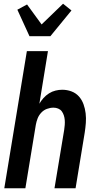

<svg xmlns="http://www.w3.org/2000/svg" viewBox="-20 -1009 540 1029"><path d="M3 0 124 -735H237L191 -453Q200 -469 213 -483.5Q226 -498 242.5 -508.5Q259 -519 277.5 -523.5Q296 -528 313 -528Q340 -528 363.5 -519Q387 -510 403 -492Q419 -474 427.5 -450.5Q436 -427 439 -401.5Q442 -376 440 -350Q438 -324 434 -298L385 0H272L324 -313Q326 -326 327 -339.5Q328 -353 327 -366Q326 -379 322 -391Q318 -403 311 -412.5Q304 -422 292 -427Q280 -432 267 -432Q249 -432 231.5 -425.5Q214 -419 201 -405Q188 -391 181.5 -374Q175 -357 172 -340L116 0ZM138 -815 73 -957 125 -985 203 -878 318 -989 363 -953 250 -815Z"/></svg>

Font: Iosevka Custom
Style: Bold Italic
Weight: 700
Italic angle: -9°
Designer: Belleve Invis
Foundry: Belleve Invis
Version: Version 30.3.1; ttfautohint (v1.8.3)